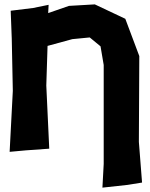

<svg xmlns="http://www.w3.org/2000/svg" viewBox="-20 -696 692 885"><path d="M29.3 -646.5 34.2 -517.6 39.1 -277.3 24.4 3.9 98.6 -2.9 207 -10.7 193.4 -301.8 199.2 -484.4 313.5 -515.6 393.6 -523.4 443.4 -482.4 458 -396.5V59.6L452.1 168.9L568.4 156.2L634.8 145.5L620.1 -42L622.1 -437.5L557.6 -609.4L417 -675.8L297.9 -668.9L202.1 -635.7L204.1 -673.8L132.8 -659.2Z"/></svg>

Font: MaokenAssortedSans-TC
Style: Regular
Weight: 500
Version: Version 0.83